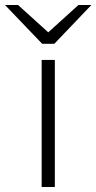

<svg xmlns="http://www.w3.org/2000/svg" viewBox="-69 -752 388 772"><path d="M98.5 0V-511H151.5V0ZM100.5 -576 -49 -732H3.5L125 -622L246.5 -732H298.5L149.5 -576Z"/></svg>

Font: Overpass ExtraLight
Style: Regular
Weight: 250
Designer: Delve Withrington, Dave Bailey, Thomas Jockin
Foundry: Delve Fonts LLC
Version: Version 4.000